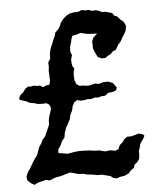

<svg xmlns="http://www.w3.org/2000/svg" viewBox="-52 -749 667 813"><g transform="rotate(-5 281.5 -342.5)"><path d="M325 -704 340 -701 355 -702 369 -697 384 -698 397 -695 410 -688H425L453 -680L461 -668L473 -664L483 -652L499 -638L507 -620L503 -601L496 -587L489 -577L482 -564L476 -554L467 -545L461 -534L454 -523L441 -518L432 -508L419 -501L407 -493H391L376 -500L367 -518L359 -537V-552L358 -568L365 -584L382 -599L342 -601L312 -608L294 -602L277 -599L272 -587L269 -572L263 -554L262 -534L268 -517L263 -501V-486L265 -472L273 -460L269 -446L268 -431L269 -411L276 -393L289 -385H304L317 -383H329L355 -389L370 -386L391 -392H412L431 -384L441 -370L445 -364L441 -353L426 -347L407 -345L393 -334L377 -333L363 -329L348 -330L333 -325L318 -326L303 -323L288 -322L273 -326L260 -317L252 -302L248 -284L239 -265L235 -247L225 -229L216 -212L209 -192L206 -173L194 -158L186 -140L175 -124V-109L190 -107L213 -103L236 -107L258 -110H281L304 -109L327 -106L350 -105L372 -99L394 -102L414 -98L429 -103L436 -120L449 -131L459 -145L471 -153H488L503 -157L520 -162L536 -158L544 -151L538 -139L530 -128L523 -117L520 -103L515 -90V-73L513 -55L504 -42L492 -33L488 -19L474 -10L463 3L445 11L426 14L411 19L397 16L386 7L370 3L351 -2H330L310 -6L289 -8L270 -13H252L233 -19L216 -23L198 -18L183 -13L170 -10L156 -8L142 -3L128 3L113 -1L98 3L80 7L62 16L47 7L34 -5L31 -21L38 -38L50 -56L61 -75L73 -94L84 -109L90 -125L96 -142L106 -157L113 -172L125 -185L132 -202L139 -217L146 -234V-251L150 -269L156 -286L160 -303L154 -317L142 -324L125 -323L106 -324L90 -329L74 -331L59 -339L44 -344L31 -348L29 -355L36 -368L49 -379L59 -393L71 -401L83 -400L96 -403L109 -400L121 -401L134 -393L148 -399L162 -401L166 -418L165 -437L164 -458L166 -477L165 -495L175 -511V-528L178 -545L183 -560L190 -575L195 -589L202 -604L206 -619L218 -630L227 -643L233 -658L244 -673L259 -686L274 -694L291 -697L310 -698Z"/></g></svg>

Font: Tagesschrift
Style: Regular
Weight: 400
Designer: Yanone
Version: Version 2.000; ttfautohint (v1.8.4.7-5d5b)